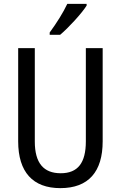

<svg xmlns="http://www.w3.org/2000/svg" viewBox="-20 -963 625 993"><path d="M428 -934V-943H328C307 -898 273 -844 237 -795V-783H291C334 -819 403 -894 428 -934ZM511 -232V-714H424V-232C424 -121 383 -67 294 -67C206 -67 160 -119 160 -231V-714H74V-232C74 -73 150 10 292 10C438 10 511 -75 511 -232Z"/></svg>

Font: Noto Sans Telugu Condensed
Style: Regular
Weight: 400
Width: 3
Designer: Jelle Bosma - Monotype Design Team
Foundry: Monotype Imaging Inc.
Version: Version 2.005